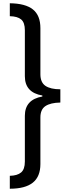

<svg xmlns="http://www.w3.org/2000/svg" viewBox="-20 -793 419 1174"><path d="M40 -773Q135 -772 181 -735.5Q227 -699 227 -621V-339Q227 -289 258 -268Q289 -247 349 -247V-166Q289 -165 258 -144.5Q227 -124 227 -75V210Q227 287 180.5 324Q134 361 40 361V282Q86 281 109 261.5Q132 242 132 195V-85Q132 -184 239 -203V-209Q132 -227 132 -327V-608Q132 -655 109.5 -674Q87 -693 40 -694Z"/></svg>

Font: Noto Sans Telugu Condensed Medium
Style: Regular
Weight: 500
Width: 3
Designer: Jelle Bosma - Monotype Design Team
Foundry: Monotype Imaging Inc.
Version: Version 2.005; ttfautohint (v1.8.4.7-5d5b)